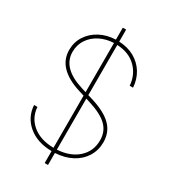

<svg xmlns="http://www.w3.org/2000/svg" viewBox="-218 -922 985 1117"><g transform="rotate(30 275.0 -363.5)"><path d="M268.1 90.8V10.7Q170.9 9.3 110.8 -41Q50.8 -91.3 45.9 -170.9H68.4Q73.2 -100.6 126.7 -56.6Q180.2 -12.7 268.1 -11.7V-361.8L233.4 -372.6Q62.5 -425.8 62.5 -550.8Q62.5 -603 89.1 -644.5Q115.7 -686 162.1 -710.9Q208.5 -735.8 268.1 -738.3V-818.4H290.5V-737.8Q349.6 -735.4 394 -710.2Q438.5 -685.1 464.6 -642.6Q490.7 -600.1 494.1 -545.9H471.7Q466.3 -617.7 418.2 -664.8Q370.1 -711.9 290.5 -715.3V-378.4L321.3 -369.1Q415.5 -340.3 459.7 -295.9Q503.9 -251.5 503.9 -184.6Q503.9 -130.4 477.3 -87.4Q450.7 -44.4 402.6 -18.8Q354.5 6.8 290.5 10.3V90.8ZM290.5 -12.2Q377 -17.1 429.2 -64Q481.4 -110.8 481.4 -184.6Q481.4 -243.2 442.6 -281.5Q403.8 -319.8 315.4 -347.2L290.5 -355ZM268.1 -385.3V-715.8Q215.3 -713.4 173.8 -691.7Q132.3 -669.9 108.6 -633.5Q85 -597.2 85 -550.8Q85 -441.4 238.3 -394.5Z"/></g></svg>

Font: Inter Display Thin
Style: Regular
Weight: 100
Designer: Rasmus Andersson
Foundry: rsms
Version: Version 4.000;git-a52131595